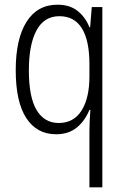

<svg xmlns="http://www.w3.org/2000/svg" viewBox="-20 -562 529 818"><path d="M361 -3Q361 -19 362 -44Q363 -69 365 -94H361Q342 -47 307 -18.5Q272 10 219 10Q137 10 92 -59Q47 -128 47 -263Q47 -396 93 -469Q139 -542 225 -542Q277 -542 310.5 -515.5Q344 -489 361 -446H364L371 -532H416V236H361ZM230 -38Q294 -38 327.5 -91Q361 -144 361 -237V-289Q361 -389 329 -441Q297 -493 233 -493Q168 -493 135.5 -432.5Q103 -372 103 -262Q103 -148 136 -93Q169 -38 230 -38Z"/></svg>

Font: Noto Sans Gujarati UI Condensed Light
Style: Regular
Weight: 300
Width: 3
Designer: Jelle Bosma - Monotype Design Team, Universal Thirst
Foundry: Monotype Imaging Inc.
Version: Version 2.106; ttfautohint (v1.8.4.7-5d5b)